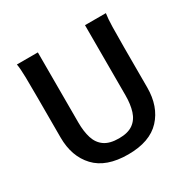

<svg xmlns="http://www.w3.org/2000/svg" viewBox="-160 -872 1040 1042"><g transform="rotate(-30 359.5 -350.5)"><path d="M501.5 -712.9H632.3Q627.4 -683.6 626.2 -629.9Q625 -576.2 625 -500.5V-251.5Q625 -132.3 557.9 -60.1Q490.7 12.2 355 12.2Q217.8 12.2 149.9 -60.1Q82 -132.3 82 -251.5V-500.5Q82 -572.8 81.1 -628.2Q80.1 -683.6 74.7 -712.9H206.1V-273.4Q206.1 -217.3 219.2 -175.5Q232.4 -133.8 264.9 -111.1Q297.4 -88.4 355 -88.4Q411.1 -88.4 443.1 -111.1Q475.1 -133.8 488.3 -175.5Q501.5 -217.3 501.5 -273.4Z"/></g></svg>

Font: Kanchenjunga
Style: Bold
Weight: 700
Designer: Becca Hirsbrunner Spalinger
Foundry: SIL International
Version: Version 2.001